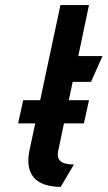

<svg xmlns="http://www.w3.org/2000/svg" viewBox="-20 -720 422 753"><path d="M309 -236 329 -327H71L51 -236ZM209 -132 265 -399H337L382 -500H287L329 -700H217L96 -132Q81 -62 111.5 -25Q142 12 218 13L270 -75Q247 -75 231.5 -80Q216 -85 210 -97.5Q204 -110 209 -132Z"/></svg>

Font: Advent Pro
Style: Italic
Weight: 400
Italic angle: -12°
Designer: VivaRado, Andreas Kalpakidis
Foundry: VivaRado, Andreas Kalpakidis
Version: Version 3.000